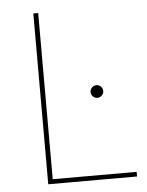

<svg xmlns="http://www.w3.org/2000/svg" viewBox="-51 -742 601 784"><g transform="rotate(-5 249.5 -350.0)"><path d="M115 0H479V-19H135V-700H115ZM346 -334C360 -334 372 -346 372 -360C372 -374 360 -386 346 -386C332 -386 320 -374 320 -360C320 -346 332 -334 346 -334Z"/></g></svg>

Font: Chess Sans Thin
Style: Regular
Weight: 100
Designer: Wolf Bōese
Foundry: Wolf Bōese
Version: Version 7.223;Glyphs 3.3 (3306)